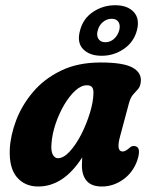

<svg xmlns="http://www.w3.org/2000/svg" viewBox="-20 -686 562 716"><path d="M427.5 -176.5Q412.5 -121 437.5 -121Q448.5 -121 464.5 -136Q472.5 -142.5 480 -141.5Q509.5 -140.5 491.5 -86.5Q475 -41.5 438.5 -16Q402 9.5 360 9.5Q321.5 9.5 303.5 -11.2Q285.5 -32 285.5 -68.5Q285.5 -84 286.5 -99Q217 9.5 122.5 9.5Q72.5 9.5 43 -25.2Q13.5 -60 16.5 -129.5Q19 -181 40.2 -237.2Q61.5 -293.5 102.8 -342.5Q144 -391.5 206.8 -422.2Q269.5 -453 355.5 -453Q440 -453 474.5 -433.8Q509 -414.5 505 -380.5Q503 -363 494.8 -353.8Q486.5 -344.5 476.8 -333.8Q467 -323 461 -301.5ZM172 -150.5Q169.5 -123 176.8 -109.5Q184 -96 196 -96Q217 -96 240 -121Q263 -146 282.8 -184.5Q302.5 -223 315.2 -264.5Q328 -306 328.5 -339Q329 -352.5 323.8 -360.2Q318.5 -368 304 -368Q282.5 -368 260.5 -347.8Q238.5 -327.5 219.2 -294.8Q200 -262 187.2 -224Q174.5 -186 172 -150.5ZM359 -478Q314 -478 290 -502.8Q266 -527.5 278.5 -572.5Q290 -617 327.2 -641.8Q364.5 -666.5 409.5 -666.5Q455.5 -666.5 478.8 -641.2Q502 -616 490.5 -572.5Q479 -529 441.8 -503.5Q404.5 -478 359 -478ZM396.5 -616Q378.5 -616 364 -604Q349.5 -592 344.5 -572.5Q339 -553.5 347 -541Q355 -528.5 373 -528.5Q391 -528.5 405 -541Q419 -553.5 424.5 -572.5Q429.5 -591.5 422 -603.8Q414.5 -616 396.5 -616Z"/></svg>

Font: Fraunces 144pt S100
Style: Bold Italic
Weight: 700
Italic angle: -16°
Version: Version 1.000; ttfautohint (v1.8.3)